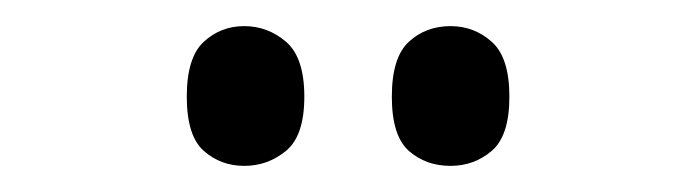

<svg xmlns="http://www.w3.org/2000/svg" viewBox="-20 -765 533 147"><path d="M325 -638Q306 -638 293 -649.5Q280 -661 280 -691Q280 -721 293 -733Q306 -745 325 -745Q343 -745 356.5 -733Q370 -721 370 -691Q370 -661 356.5 -649.5Q343 -638 325 -638ZM167 -638Q149 -638 136 -649.5Q123 -661 123 -691Q123 -721 136 -733Q149 -745 167 -745Q185 -745 199 -733Q213 -721 213 -691Q213 -661 199 -649.5Q185 -638 167 -638Z"/></svg>

Font: Noto Serif Georgian Condensed
Style: Regular
Weight: 400
Width: 3
Designer: Monotype Design Team, Akaki Razmadze
Foundry: Google LLC
Version: Version 2.003; ttfautohint (v1.8.4.7-5d5b)